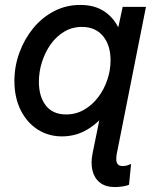

<svg xmlns="http://www.w3.org/2000/svg" viewBox="-20 -547 636 781"><path d="M447.8 213.9Q409.2 213.9 386.2 195.6Q363.3 177.2 356 146Q348.6 114.7 356.9 75.2L383.8 -57.1H364.3L398.9 -99.1L457.5 -392.6L443.8 -437H461.4L479 -519H573.7L454.6 80.6Q452.6 93.3 453.1 104.2Q453.6 115.2 459.7 121.8Q465.8 128.4 480 128.4Q488.8 128.4 497.8 125.7Q506.8 123 513.2 120.1L504.9 204.1Q497.1 208.5 480 211.2Q462.9 213.9 447.8 213.9ZM231.9 7.8Q176.8 7.8 132.8 -20.5Q88.9 -48.8 63.7 -99.9Q38.6 -150.9 38.6 -217.8Q38.6 -276.9 58.6 -332Q78.6 -387.2 114.3 -431.2Q149.9 -475.1 199 -501Q248 -526.9 306.6 -526.9Q366.2 -526.9 406 -499.5Q445.8 -472.2 466.3 -424.6Q486.8 -377 486.8 -316.9Q486.8 -257.8 468.5 -200.2Q450.2 -142.6 416.3 -95.5Q382.3 -48.3 335.4 -20.3Q288.6 7.8 231.9 7.8ZM249 -81.5Q289.1 -81.5 322 -100.6Q355 -119.6 379.2 -151.4Q403.3 -183.1 416.5 -222.2Q429.7 -261.2 429.7 -301.8Q429.7 -363.8 398.7 -400.6Q367.7 -437.5 313.5 -437.5Q273.4 -437.5 241.2 -418.2Q209 -398.9 186 -366.5Q163.1 -334 150.6 -294.4Q138.2 -254.9 138.2 -214.8Q138.2 -153.8 166.5 -117.7Q194.8 -81.5 249 -81.5Z"/></svg>

Font: Reddit Sans Medium
Style: Italic
Weight: 500
Italic angle: -11.25°
Designer: Stephen Hutchings
Version: Version 1.013